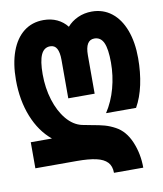

<svg xmlns="http://www.w3.org/2000/svg" viewBox="-85 -627 771 907"><g transform="rotate(-10 300.0 -174.0)"><path d="M224.5 125H26V0H127.5Q70.5 -47 39.2 -125.5Q8 -204 8 -301Q8 -380 29.2 -438Q50.5 -496 90.2 -527Q130 -558 185 -558Q221 -558 249.8 -544.5Q278.5 -531 298 -506Q318 -529.5 349 -543.8Q380 -558 416.5 -558Q470.5 -558 510.8 -526.8Q551 -495.5 572.8 -437.8Q594.5 -380 594.5 -303.5Q594.5 -235.5 581.8 -176.5Q569 -117.5 544 -73.5H400Q432 -122.5 448.2 -182.2Q464.5 -242 464.5 -305Q464.5 -370 450.8 -400.2Q437 -430.5 406.5 -430.5Q363 -430.5 363 -358V-173.5H236.5V-358Q236.5 -393.5 226.5 -412Q216.5 -430.5 194.5 -430.5Q165 -430.5 151 -400Q137 -369.5 137 -306Q137 -240 155 -182.2Q173 -124.5 205 -86.2Q237 -48 278 -38.5Q293 -35 324.5 -29.5Q360 -23.5 384.2 -16.8Q408.5 -10 433.5 3.5Q479.5 28 504 85.8Q528.5 143.5 528.5 210.5H388Q388 178 370.5 159.5Q353 141 317.5 133Q282 125 224.5 125Z"/></g></svg>

Font: JuliaMono ExtraBold
Style: Regular
Weight: 800
Monospace: yes
Designer: cormullion
Foundry: corm
Version: Version 0.055; ttfautohint (v1.8.4)